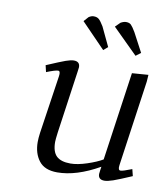

<svg xmlns="http://www.w3.org/2000/svg" viewBox="-75 -694 669 765"><g transform="rotate(10 260.0 -312.0)"><path d="M87.9 -405.8Q142.6 -429.2 163.1 -436.5Q183.6 -443.8 195.8 -443.8Q220.2 -443.8 220.2 -420.9Q220.2 -419.4 219.7 -416.7Q219.2 -414.1 218.8 -409.4Q218.3 -404.8 217.8 -401.9L182.1 -150.9Q178.2 -120.6 178.2 -111.8Q178.2 -71.8 196.3 -54.4Q214.4 -37.1 252.9 -37.1Q281.2 -37.1 319.6 -49.8Q357.9 -62.5 380.9 -76.2L432.1 -434.1L498 -439L496.1 -411.1L446.8 -64.9Q443.8 -43.9 454.1 -43.9Q464.4 -43.9 500 -58.1L506.8 -30.8Q454.6 -8.3 432.6 -0.7Q410.6 6.8 397.9 6.8Q373 6.8 373 -16.1Q373 -19.5 375 -33.2L377 -45.9Q284.2 6.8 207 6.8Q156.2 6.8 133.1 -23.2Q109.9 -53.2 109.9 -99.1Q109.9 -114.7 112.8 -136.2L147.9 -372.1Q150.9 -393.1 141.1 -393.1Q129.9 -393.1 94.2 -378.9ZM206.1 -605 223.1 -624Q233.4 -630.9 243.2 -630.9Q256.8 -630.9 264.6 -623.8Q272.5 -616.7 284.2 -597.2L320.8 -520L303.2 -504.9ZM333 -605 352.1 -624Q364.3 -630.9 374 -630.9Q387.2 -630.9 394 -624.3Q400.9 -617.7 413.1 -597.2L454.1 -520L434.1 -504.9Z"/></g></svg>

Font: Dehuti Alt
Style: Italic
Weight: 400
Version: Version 1.2